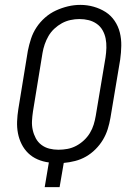

<svg xmlns="http://www.w3.org/2000/svg" viewBox="-20 -766 540 786"><path d="M163 0 180 -101Q156 -104 134 -113.5Q112 -123 95.5 -139Q79 -155 68.5 -176Q58 -197 53.5 -220.5Q49 -244 50 -269Q51 -294 55 -319L94 -558Q99 -583 107 -607.5Q115 -632 129.5 -654Q144 -676 164.5 -694Q185 -712 209 -723Q233 -734 258 -740Q283 -746 309 -746Q337 -746 363.5 -738.5Q390 -731 412 -717Q434 -703 449 -681Q464 -659 470.5 -633Q477 -607 476.5 -578.5Q476 -550 472 -522L432 -283Q428 -260 421 -237.5Q414 -215 401.5 -194Q389 -173 371 -155Q353 -137 332 -125Q311 -113 287.5 -107Q264 -101 241 -99L224 0ZM219 -153Q238 -153 256.5 -156.5Q275 -160 292 -169Q309 -178 323.5 -191.5Q338 -205 348 -221.5Q358 -238 363.5 -256Q369 -274 372 -292L412 -531Q415 -551 415.5 -570.5Q416 -590 412.5 -608Q409 -626 400 -642Q391 -658 376 -668.5Q361 -679 343 -683.5Q325 -688 305 -688Q287 -688 268.5 -684Q250 -680 233.5 -671Q217 -662 202.5 -648.5Q188 -635 178.5 -618.5Q169 -602 163 -584.5Q157 -567 154 -549L115 -310Q112 -290 111 -271Q110 -252 114 -234Q118 -216 126.5 -200Q135 -184 149.5 -173Q164 -162 182 -157.5Q200 -153 219 -153Z"/></svg>

Font: Iosevka Curly Light Oblique
Style: Regular
Weight: 300
Italic angle: -9°
Monospace: yes
Designer: Belleve Invis
Foundry: Belleve Invis
Version: Version 11.1.0; ttfautohint (v1.8.3)